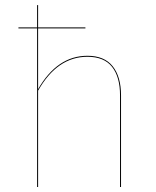

<svg xmlns="http://www.w3.org/2000/svg" viewBox="-20 -751 625 771"><path d="M466 -368V0H462V-368Q462 -442 430 -482.5Q398 -523 331 -523Q210 -523 133 -387V0H129V-637H54V-641H129V-730L133 -731V-641H323V-637H133V-393Q210 -527 331 -527Q399 -527 432.5 -485Q466 -443 466 -368Z"/></svg>

Font: FiraGO Four
Style: Regular
Weight: 100
Designer: bBox Type
Foundry: bBox Type GmbH
Version: Version 1.001